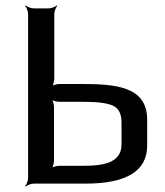

<svg xmlns="http://www.w3.org/2000/svg" viewBox="-20 -680 610 711"><path d="M278 -369H201C192 -369 175 -365 170 -360L172 -358C177 -363 181 -380 181 -389V-629C181 -638 187 -653 192 -658L190 -660C185 -655 170 -649 161 -649H104C95 -649 80 -655 75 -660L73 -658C78 -653 84 -638 84 -629V-20C84 -11 78 4 73 9L75 11C80 6 95 0 104 0H296C449 0 525 -47 525 -141V-237C525 -362 404 -369 278 -369ZM289 -66H200C191 -66 174 -62 169 -57L171 -55C176 -60 180 -77 180 -86V-283C180 -292 176 -309 171 -314L169 -312C174 -307 191 -303 200 -303H291C343 -303 379 -298 400 -288C420 -278 430 -257 430 -226V-145C430 -75 358 -66 289 -66Z"/></svg>

Font: Gamestation Storm
Style: Regular
Weight: 400
Designer: Jonas Hecksher
Foundry: Jonas Hecksher, Playtypeª, e-types AS
Version: Version 1.003